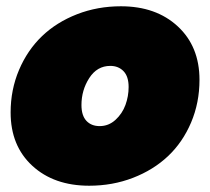

<svg xmlns="http://www.w3.org/2000/svg" viewBox="-20 -591 676 618"><path d="M622.1 -334Q622.1 -260.3 595 -196.5Q567.9 -132.8 520.8 -88.4Q473.6 -43.9 408 -18.6Q342.3 6.8 267.1 6.8Q153.8 6.8 84 -57.4Q14.2 -121.6 14.2 -229Q14.2 -302.2 41.3 -366Q68.4 -429.7 115.2 -474.6Q162.1 -519.5 228 -545.2Q293.9 -570.8 369.1 -570.8Q482.4 -570.8 552.2 -506.1Q622.1 -441.4 622.1 -334ZM242.2 -252.9Q242.2 -219.2 258.1 -202.1Q273.9 -185.1 300.8 -185.1Q329.6 -185.1 351.6 -205.1Q373.5 -225.1 383.8 -253.2Q394 -281.2 394 -311Q394 -344.7 377.7 -361.8Q361.3 -378.9 335 -378.9Q292.5 -378.9 267.3 -339.8Q242.2 -300.8 242.2 -252.9Z"/></svg>

Font: SVN-Poppins Black
Style: Italic
Weight: 900
Italic angle: -10°
Designer: Ninad Kale (Devanagari), Jonny Pinhorn (Latin)
Foundry: Indian Type Foundry
Version: Version 3.002 2017